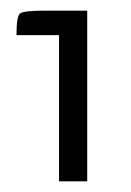

<svg xmlns="http://www.w3.org/2000/svg" viewBox="-20 -469 247 361"><path d="M144 -128H91V-403H11Q11 -438 17.5 -443.5Q24 -449 64 -449H144Z"/></svg>

Font: Economica
Style: Regular
Weight: 400
Designer: Vicente Lamonaca
Foundry: Vicente Lamonaca
Version: Version 1.101